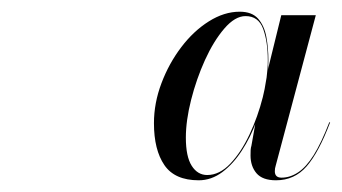

<svg xmlns="http://www.w3.org/2000/svg" viewBox="-20 -784 584 328"><path d="M319.5 -476Q278.5 -476 260.8 -502Q243 -528 243 -573.5Q243 -608 255.8 -641.8Q268.5 -675.5 289.5 -703.2Q310.5 -731 336.8 -747.5Q363 -764 389.5 -764Q410.5 -764 421 -752Q431.5 -740 435 -721Q438.5 -702 438.5 -681Q438.5 -658.5 433.2 -631.2Q428 -604 418 -576.8Q408 -549.5 393.2 -526.8Q378.5 -504 359.8 -490Q341 -476 319.5 -476ZM334 -485Q355 -485 373.5 -504.5Q392 -524 406.2 -554.2Q420.5 -584.5 429 -618.2Q437.5 -652 437.5 -681Q437.5 -713 429.5 -734.8Q421.5 -756.5 399.5 -756.5Q381.5 -756.5 363.2 -735.2Q345 -714 330.2 -681.5Q315.5 -649 306.5 -613.5Q297.5 -578 297.5 -549Q297.5 -516.5 307.5 -500.8Q317.5 -485 334 -485ZM451.5 -476Q428.5 -476 418.2 -488Q408 -500 408 -518.5Q408 -523.5 408.2 -527.8Q408.5 -532 409.5 -535L416.5 -574.5L430 -620L438 -666.5L460.5 -758H519.5L451 -501Q449.5 -496.5 449.5 -491.5Q449.5 -480.5 461 -480.5Q475.5 -480.5 489.2 -489.5Q503 -498.5 516 -519.2Q529 -540 542.5 -575H544Q524.5 -523.5 503.8 -499.8Q483 -476 451.5 -476Z"/></svg>

Font: Bodoni Moda 72pt Medium
Style: Italic
Weight: 500
Italic angle: -13°
Designer: Owen Earl
Foundry: indestructible type
Version: Version 2.004